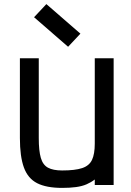

<svg xmlns="http://www.w3.org/2000/svg" viewBox="-20 -902 640 936"><path d="M283 14Q206 14 161 -9Q116 -32 96.5 -85.5Q77 -139 77 -229V-618H169V-229Q169 -167 179 -132.5Q189 -98 214 -84.5Q239 -71 283 -71Q346 -71 380.5 -82.5Q415 -94 428.5 -122.5Q442 -151 442 -202V-618H534V0H442V-27Q424 -13 402 -3.5Q380 6 350.5 10Q321 14 283 14ZM312 -674 146 -818 206 -882 372 -738Z"/></svg>

Font: Victor Mono Thin SemiBold
Style: Regular
Weight: 600
Monospace: yes
Version: Version 1.561;gftools[0.9.30]